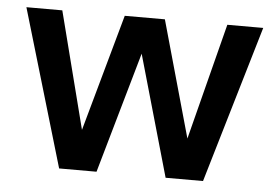

<svg xmlns="http://www.w3.org/2000/svg" viewBox="-43 -578 911 634"><g transform="rotate(5 412.5 -260.5)"><path d="M174 0 20 -521H139L240 -126H236L346 -521H479L590 -126H585L686 -521H805L651 0H527L410 -410H415L298 0Z"/></g></svg>

Font: DM Sans 10pt SemiBold
Style: Regular
Weight: 600
Version: Version 4.004;gftools[0.9.30]